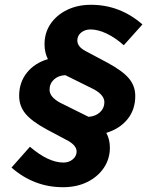

<svg xmlns="http://www.w3.org/2000/svg" viewBox="-20 -731 615 802"><path d="M243 51Q122 51 28 -31L105 -118Q182 -52 245 -52Q268 -52 284 -65.5Q300 -79 300 -98Q300 -122 266 -142L174 -191Q113 -224 86.5 -256Q60 -288 60 -331Q60 -387 92.5 -427.5Q125 -468 180 -484Q166 -512 166 -546Q166 -594 191 -631Q216 -668 260 -689.5Q304 -711 360 -711Q481 -711 575 -629L497 -542Q461 -574 425 -591Q389 -608 358 -608Q335 -608 319 -595Q303 -582 303 -562Q303 -536 337 -518L429 -469Q492 -435 518.5 -403.5Q545 -372 545 -330Q545 -273 512.5 -233Q480 -193 424 -176Q439 -149 439 -114Q439 -67 413.5 -29.5Q388 8 344 29.5Q300 51 243 51ZM350 -243Q379 -245 397.5 -262Q416 -279 416 -304Q416 -334 372 -358L253 -417Q224 -416 205.5 -399Q187 -382 187 -356Q187 -326 231 -302Z"/></svg>

Font: Red Hat Text
Style: Bold Italic
Weight: 700
Italic angle: -12°
Designer: Pentagram, MCKL
Foundry: Pentagram, MCKL
Version: Version 1.023; ttfautohint (v1.8.3)